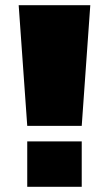

<svg xmlns="http://www.w3.org/2000/svg" viewBox="-20 -720 420 740"><path d="M328 -700 295 -235H85L52 -700ZM295 -175V0H85V-175Z"/></svg>

Font: Pathway Extreme 8pt Thin 12pt Black
Style: Regular
Weight: 900
Version: Version 1.001;gftools[0.9.26]